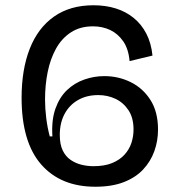

<svg xmlns="http://www.w3.org/2000/svg" viewBox="-20 -694 680 729"><path d="M342 15Q210 15 136 -70Q62 -155 62 -323Q62 -430 93 -509Q124 -588 185 -631Q246 -674 335 -674Q381 -674 419.5 -662Q458 -650 487.5 -626Q517 -602 535.5 -566.5Q554 -531 559 -483L472 -462Q468 -508 448 -537Q428 -566 398.5 -580Q369 -594 333 -594Q284 -594 249 -571Q214 -548 192.5 -509Q171 -470 161 -420.5Q151 -371 151 -316Q151 -283 155.5 -246Q160 -209 169 -176H179Q175 -238 190.5 -281.5Q206 -325 234.5 -352Q263 -379 300 -392Q337 -405 376 -405Q430 -405 476.5 -382Q523 -359 551.5 -314Q580 -269 580 -202Q580 -159 566 -120Q552 -81 523.5 -50.5Q495 -20 450 -2.5Q405 15 342 15ZM335 -63Q377 -63 406 -75Q435 -87 453 -107Q471 -127 479 -151.5Q487 -176 487 -202Q487 -247 467.5 -276Q448 -305 418 -319Q388 -333 353 -333Q309 -333 276 -314Q243 -295 225 -261Q207 -227 207 -182Q207 -146 218 -123Q229 -100 248 -87Q267 -74 289.5 -68.5Q312 -63 335 -63Z"/></svg>

Font: Bricolage Grotesque 16pt
Style: Regular
Weight: 400
Version: Version 1.001;gftools[0.9.33.dev8+g029e19f]